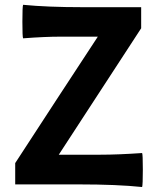

<svg xmlns="http://www.w3.org/2000/svg" viewBox="-20 -752 639 783"><path d="M559.6 10.7Q458 0 300.8 0H42V-86.9L210 -344.7L378.9 -602.5H226.6Q163.1 -602.5 74.2 -595.7Q71.3 -600.6 71.3 -663.1Q71.3 -725.6 74.2 -732.4Q173.8 -722.7 314.5 -722.7H555.7V-636.7L219.7 -121.1H389.6Q460.9 -121.1 559.6 -127.9Q562.5 -123 562.5 -60.1Q562.5 2.9 559.6 10.7Z"/></svg>

Font: Bpmf GenSeki Gothic B
Style: B
Weight: 700
Foundry: But Ko
Version: Version 1.320